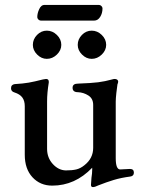

<svg xmlns="http://www.w3.org/2000/svg" viewBox="-20 -743 575 783"><path d="M351 11 353 -18Q356 -36 356 -51V-59Q286 14 193 14Q144 14 112.5 -20Q81 -54 81 -112V-310Q81 -332 71 -345.5Q61 -359 39 -366Q25 -370 25 -383Q25 -398 40 -400Q74 -402 97 -406Q120 -410 155 -419Q165 -421 168 -421Q180 -421 179 -407Q172 -364 172 -330V-136Q172 -100 195 -74.5Q218 -49 248 -48Q274 -48 291 -52Q308 -56 324 -69Q360 -97 360 -140V-315Q360 -341 340.5 -353.5Q321 -366 298 -367Q276 -367 276 -385Q276 -402 298 -402Q353 -404 380.5 -407.5Q408 -411 437 -419Q443 -421 448 -421Q454 -421 458 -418Q462 -415 462 -410Q462 -407 461 -404.5Q460 -402 459 -399Q457 -387 454.5 -364Q452 -341 452 -329V-98Q452 -52 470 -52L510 -54Q526 -54 526 -39Q526 -25 511 -23Q473 -18 443.5 -9Q414 0 381 13Q367 20 359 20Q351 20 351 11ZM114 -560Q114 -583 131 -600.5Q148 -618 171 -618Q194 -618 212 -600.5Q230 -583 230 -560Q230 -538 212 -520.5Q194 -503 171 -503Q149 -503 131.5 -520.5Q114 -538 114 -560ZM297 -560Q297 -583 314 -600.5Q331 -618 354 -618Q377 -618 395 -600.5Q413 -583 413 -560Q413 -538 395 -520.5Q377 -503 354 -503Q332 -503 314.5 -520.5Q297 -538 297 -560ZM132 -673Q132 -689 140 -706Q148 -723 161 -723H383Q389 -723 393.5 -718.5Q398 -714 398 -709Q398 -689 388.5 -674Q379 -659 364 -659H148Q141 -659 136.5 -663.5Q132 -668 132 -673Z"/></svg>

Font: EB Garamond Medium
Style: Regular
Weight: 500
Designer: Georg Duffner and Octavio Pardo
Foundry: Georg Duffner
Version: Version 1.000